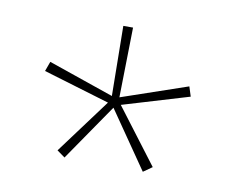

<svg xmlns="http://www.w3.org/2000/svg" viewBox="-47 -672 515 427"><g transform="rotate(10 210.5 -459.0)"><path d="M219 -457 368 -508 375 -486 225 -441 319 -317 299 -303 210 -432 122 -304 104 -317 196 -441 46 -486 54 -508 202 -457 200 -615H222Z"/></g></svg>

Font: Noto Sans Syriac Western Thin
Style: Regular
Weight: 100
Designer: Patrick Giasson and the Monotype Design Team
Foundry: Monotype Imaging Inc.
Version: Version 3.000; ttfautohint (v1.8.4.7-5d5b)